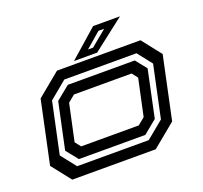

<svg xmlns="http://www.w3.org/2000/svg" viewBox="-120 -826 1016 963"><g transform="rotate(-20 388.0 -344.0)"><path d="M108 0 27 -103 98 -437 223 -540H668.5L749.5 -437L678.5 -103L553.5 0ZM154 -55H536L629 -131.5L688 -408.5L627.5 -485.5H242L148.5 -408L90.5 -135.5ZM174.5 -85.5 124 -148.5 176.5 -395 249.5 -454.5H607L654 -395.5L601 -144.5L529 -85.5ZM207 -141.5H514.5L551.5 -172L593.5 -368L569.5 -398.5H262L225 -368L183 -172ZM319.5 -556 469.5 -688H613L443 -556ZM405.5 -586.5H432.5L517 -656.5H486.5Z"/></g></svg>

Font: Tourney Expanded SemiBold
Style: Italic
Weight: 600
Width: 7
Italic angle: -12°
Designer: Tyler Finck
Foundry: Etcetera Type Co
Version: Version 1.010; ttfautohint (v1.8.3)